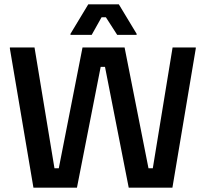

<svg xmlns="http://www.w3.org/2000/svg" viewBox="-20 -870 952 890"><path d="M135 0 25.8 -645V-650H140L232.5 -90H252.5L362.5 -650H557.5L668.3 -90H688.3L780 -650H887.5V-645L779.2 0H576.7L466.7 -560H446.7L336.7 0ZM306.7 -708.3V-713.3L389.2 -850H530.8L613.3 -713.3V-708.3H523.3L470.8 -790H450.8L405 -708.3Z"/></svg>

Font: Familjen Grotesk GF Medium
Style: Regular
Weight: 500
Designer: Anders Wikstroem, Jonas Baeckman, Matilda Gysing, Kristian Moeller
Foundry: Familjen STHLM AB
Version: Version 2.000; Beta; Release 4; Build 6